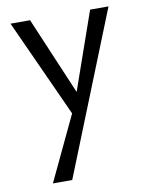

<svg xmlns="http://www.w3.org/2000/svg" viewBox="-81 -475 632 822"><g transform="rotate(-10 235.0 -63.5)"><path d="M368 -416H448L166 289H82L215 8L22 -416H107L250 -79Z"/></g></svg>

Font: EauTestInfant Medium
Style: Regular
Weight: 500
Designer: Christian Thalmann (Catharsis Fonts)
Version: Version 0.001;PS 000.001;hotconv 1.0.88;makeotf.lib2.5.64775